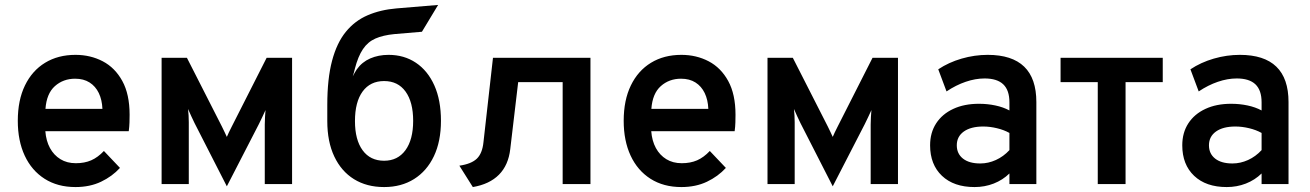

<svg xmlns="http://www.w3.org/2000/svg" viewBox="-20 -745 5302 777"><path d="M285.5 12Q213 12 160.5 -21.5Q108 -55 80 -115.2Q52 -175.5 52 -256Q52 -339.5 81 -399.2Q110 -459 162.5 -491Q215 -523 285.5 -523Q346 -523 395.8 -497Q445.5 -471 475 -417.2Q504.5 -363.5 504.5 -280.5Q504.5 -267.5 504 -249.8Q503.5 -232 501 -214H163.5Q166.5 -175 182.2 -146Q198 -117 224.5 -100.8Q251 -84.5 287 -84.5Q322 -84.5 349 -96.2Q376 -108 400.5 -134L465.5 -65.5Q434 -31 388.8 -9.5Q343.5 12 285.5 12ZM164 -304.5H394.5Q393 -341 379.8 -368.5Q366.5 -396 342.5 -411.2Q318.5 -426.5 284 -426.5Q236 -426.5 202.2 -396.5Q168.5 -366.5 164 -304.5Z M898 9 767 -247.5Q760.5 -261 754 -275Q747.5 -289 741 -304Q742.5 -292.5 743.2 -278Q744 -263.5 744 -250V0H634V-511H736.5L878 -233Q884.5 -219.5 889.5 -209.2Q894.5 -199 898 -191Q901.5 -199 906.2 -209.2Q911 -219.5 918 -233L1059 -511H1162V0H1051.5V-241Q1051.5 -255 1052.5 -271.5Q1053.5 -288 1054.5 -299.5Q1048 -285 1041.2 -270.8Q1034.5 -256.5 1027.5 -242.5Z M1534.5 12Q1464 12 1412.5 -20Q1361 -52 1332.8 -111.8Q1304.5 -171.5 1304.5 -255V-320Q1304.5 -426.5 1323.8 -499Q1343 -571.5 1379.5 -616.2Q1416 -661 1467.8 -683.2Q1519.5 -705.5 1584.5 -711L1753 -725L1687.5 -616.5L1575.5 -607Q1530 -602.5 1499.2 -589Q1468.5 -575.5 1448.8 -546.2Q1429 -517 1416 -466.5Q1414 -457.5 1412 -450.5Q1410 -443.5 1407.5 -436Q1411.5 -443.5 1415.5 -450.8Q1419.5 -458 1424 -464.5Q1445 -494 1478.2 -508.5Q1511.5 -523 1552.5 -523Q1615.5 -523 1663.2 -491Q1711 -459 1737.8 -399.2Q1764.5 -339.5 1764.5 -256Q1764.5 -173 1736 -113Q1707.5 -53 1655.8 -20.5Q1604 12 1534.5 12ZM1534.5 -94.5Q1589.5 -94.5 1620.8 -137.2Q1652 -180 1652 -256Q1652 -332 1621.2 -374.5Q1590.5 -417 1534.5 -417Q1478.5 -417 1447.5 -374.8Q1416.5 -332.5 1416.5 -255Q1416.5 -179 1447.5 -136.8Q1478.5 -94.5 1534.5 -94.5Z M1893.5 12 1839 -74.5Q1887.5 -81.5 1909.8 -103Q1932 -124.5 1936.5 -169.5L1975 -511H2369.5V0H2257V-412.5H2077L2045 -142Q2037.5 -76.5 1999.2 -38Q1961 0.5 1893.5 12Z M2737.5 12Q2665 12 2612.5 -21.5Q2560 -55 2532 -115.2Q2504 -175.5 2504 -256Q2504 -339.5 2533 -399.2Q2562 -459 2614.5 -491Q2667 -523 2737.5 -523Q2798 -523 2847.8 -497Q2897.5 -471 2927 -417.2Q2956.5 -363.5 2956.5 -280.5Q2956.5 -267.5 2956 -249.8Q2955.5 -232 2953 -214H2615.5Q2618.5 -175 2634.2 -146Q2650 -117 2676.5 -100.8Q2703 -84.5 2739 -84.5Q2774 -84.5 2801 -96.2Q2828 -108 2852.5 -134L2917.5 -65.5Q2886 -31 2840.8 -9.5Q2795.5 12 2737.5 12ZM2616 -304.5H2846.5Q2845 -341 2831.8 -368.5Q2818.5 -396 2794.5 -411.2Q2770.5 -426.5 2736 -426.5Q2688 -426.5 2654.2 -396.5Q2620.5 -366.5 2616 -304.5Z M3350 9 3219 -247.5Q3212.5 -261 3206 -275Q3199.5 -289 3193 -304Q3194.5 -292.5 3195.2 -278Q3196 -263.5 3196 -250V0H3086V-511H3188.5L3330 -233Q3336.5 -219.5 3341.5 -209.2Q3346.5 -199 3350 -191Q3353.5 -199 3358.2 -209.2Q3363 -219.5 3370 -233L3511 -511H3614V0H3503.5V-241Q3503.5 -255 3504.5 -271.5Q3505.5 -288 3506.5 -299.5Q3500 -285 3493.2 -270.8Q3486.5 -256.5 3479.5 -242.5Z M3924 12Q3840 12 3792 -33.5Q3744 -79 3744 -157Q3744 -208 3768.5 -245.8Q3793 -283.5 3837.5 -304.2Q3882 -325 3941.5 -325Q3976.5 -325 4008.2 -318.2Q4040 -311.5 4065 -298V-331Q4065 -380 4040 -403.8Q4015 -427.5 3964.5 -427.5Q3927.5 -427.5 3888 -414Q3848.5 -400.5 3810.5 -375L3777 -464.5Q3819 -492.5 3871.5 -507.8Q3924 -523 3977 -523Q4075.5 -523 4124.8 -475.2Q4174 -427.5 4174 -332V0H4065V-43Q4038 -16.5 4001.5 -2.2Q3965 12 3924 12ZM3947 -83.5Q3979.5 -83.5 4010.2 -97.5Q4041 -111.5 4065 -137.5V-207Q4042.5 -219.5 4014.2 -226.2Q3986 -233 3959 -233Q3909 -233 3880.5 -212.8Q3852 -192.5 3852 -157Q3852 -123 3877 -103.2Q3902 -83.5 3947 -83.5Z M4422.5 0V-412.5H4272V-511H4685.5V-412.5H4535V0Z M4944.5 12Q4860.5 12 4812.5 -33.5Q4764.5 -79 4764.5 -157Q4764.5 -208 4789 -245.8Q4813.5 -283.5 4858 -304.2Q4902.5 -325 4962 -325Q4997 -325 5028.8 -318.2Q5060.5 -311.5 5085.5 -298V-331Q5085.5 -380 5060.5 -403.8Q5035.5 -427.5 4985 -427.5Q4948 -427.5 4908.5 -414Q4869 -400.5 4831 -375L4797.5 -464.5Q4839.5 -492.5 4892 -507.8Q4944.5 -523 4997.5 -523Q5096 -523 5145.2 -475.2Q5194.5 -427.5 5194.5 -332V0H5085.5V-43Q5058.5 -16.5 5022 -2.2Q4985.5 12 4944.5 12ZM4967.5 -83.5Q5000 -83.5 5030.8 -97.5Q5061.5 -111.5 5085.5 -137.5V-207Q5063 -219.5 5034.8 -226.2Q5006.5 -233 4979.5 -233Q4929.5 -233 4901 -212.8Q4872.5 -192.5 4872.5 -157Q4872.5 -123 4897.5 -103.2Q4922.5 -83.5 4967.5 -83.5Z"/></svg>

Font: Overpass SemiBold
Style: Regular
Weight: 600
Designer: Delve Withrington, Dave Bailey, Thomas Jockin
Foundry: Delve Fonts LLC
Version: Version 4.000